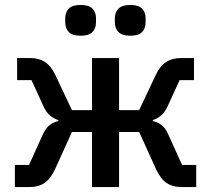

<svg xmlns="http://www.w3.org/2000/svg" viewBox="-20 -754 851 774"><path d="M40 0V-89H97L154 -215Q165 -238 180.5 -250Q196 -262 215 -266V-270Q196 -276 181 -289Q166 -302 156 -324L107 -431H49V-520H102Q137 -520 161.5 -504Q186 -488 203 -452L270 -310H351V-520H460V-310H541L608 -452Q625 -488 649.5 -504Q674 -520 709 -520H762V-431H704L655 -324Q645 -302 630 -289Q615 -276 596 -270V-266Q615 -262 631 -250Q647 -238 657 -215L714 -89H771V0H710Q676 0 652 -16Q628 -32 609 -72L541 -222H460V0H351V-222H270L202 -72Q183 -32 159 -16Q135 0 101 0ZM305 -610Q271 -610 257 -625Q243 -640 243 -664V-681Q243 -704 257 -719Q271 -734 305 -734Q339 -734 353 -719Q367 -704 367 -681V-664Q367 -640 353 -625Q339 -610 305 -610ZM505 -610Q472 -610 457.5 -625Q443 -640 443 -664V-681Q443 -704 457.5 -719Q472 -734 505 -734Q539 -734 553 -719Q567 -704 567 -681V-664Q567 -640 553 -625Q539 -610 505 -610Z"/></svg>

Font: IBM Plex Sans Medium
Style: Regular
Weight: 500
Designer: Mike Abbink, Paul van der Laan, Pieter van Rosmalen
Foundry: Bold Monday
Version: Version 3.201